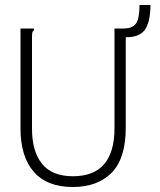

<svg xmlns="http://www.w3.org/2000/svg" viewBox="-20 -737 640 768"><path d="M271 11Q168 11 115 -50Q62 -111 62 -223V-623H116V-616Q110 -612 109 -605Q108 -598 108 -581V-222Q108 -132 148 -82Q188 -32 272 -32Q438 -32 438 -225V-623H483V-226Q483 -103 426.5 -46Q370 11 271 11ZM481 -588 474 -623Q509 -623 523.5 -642Q538 -661 538 -717H582Q581 -646 558.5 -616.5Q536 -587 481 -588Z"/></svg>

Font: Inconsolata Expanded Light
Style: Regular
Weight: 300
Width: 7
Monospace: yes
Designer: Raph Levien, Cyreal, Brenton Simpson
Foundry: Raph Levien, Cyreal, Google
Version: Version 3.001; ttfautohint (v1.8.2.53-6de2)